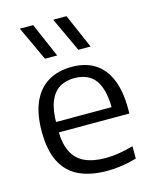

<svg xmlns="http://www.w3.org/2000/svg" viewBox="-121 -890 792 981"><g transform="rotate(-15 275.0 -399.0)"><path d="M324.5 9.5Q235 9.5 174.2 -19.8Q113.5 -49 82.5 -111Q51.5 -173 51.5 -271Q51.5 -364.5 79.5 -426.8Q107.5 -489 159.8 -520Q212 -551 284.5 -551Q356 -551 405.8 -519.8Q455.5 -488.5 481.8 -426Q508 -363.5 508 -269V-244.5H90.5V-299.5H449.5L429 -287.5Q429 -360.5 412.2 -405.5Q395.5 -450.5 363 -471.2Q330.5 -492 283.5 -492Q236.5 -492 203.2 -471.5Q170 -451 152.2 -406Q134.5 -361 134.5 -287.5V-260Q134.5 -186.5 156.5 -141.8Q178.5 -97 222.8 -76.5Q267 -56 334.5 -56Q368.5 -56 404.5 -62Q440.5 -68 480 -79V-13.5Q438 -1.5 400 4Q362 9.5 324.5 9.5ZM340.5 -626.5 256 -808H326.5L405 -626.5ZM164 -626.5 79.5 -808H150L228.5 -626.5Z"/></g></svg>

Font: Encode Sans SemiExpanded
Style: Regular
Weight: 400
Width: 6
Designer: Multiple Designers
Foundry: Impallari Type
Version: Version 3.002